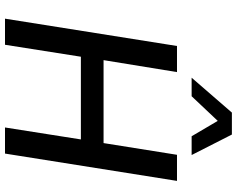

<svg xmlns="http://www.w3.org/2000/svg" viewBox="-112 -858 970 787"><g transform="rotate(90 373.5 -465.0)"><path d="M57 0 169 -705H276L227 -404H567L615 -705H722L610 0H503L552 -311H213L164 0ZM299 -765 442 -930H532L616 -765H539L476 -872L375 -765Z"/></g></svg>

Font: Nunito Sans 7pt SemiCondensed SemiBold
Style: Italic
Weight: 600
Width: 4
Italic angle: -9°
Designer: Vernon Adams
Foundry: Vernon Adams
Version: Version 3.101;gftools[0.9.27]